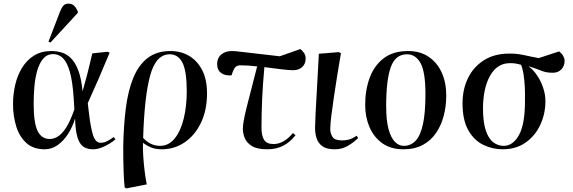

<svg xmlns="http://www.w3.org/2000/svg" viewBox="-20 -811 3169 1061"><path d="M227 14Q164 14 125.5 -21Q87 -56 69.5 -113Q52 -170 52 -236Q52 -290 64 -342Q76 -394 102 -436.5Q128 -479 168 -504Q208 -529 264 -529Q291 -529 318.5 -521.5Q346 -514 370 -491.5Q394 -469 411.5 -425Q429 -381 436 -309H437Q451 -357 460 -392.5Q469 -428 476 -457Q483 -486 490 -516L574 -525L586 -520Q552 -438 524 -373.5Q496 -309 465 -241L471 -191Q480 -111 493.5 -66.5Q507 -22 536 -22Q554 -22 573 -31.5Q592 -41 608 -54L618 -41Q607 -31 586.5 -18Q566 -5 541.5 4.5Q517 14 494 14Q461 14 440 -1Q419 -16 408 -52.5Q397 -89 395 -154H394Q381 -110 356.5 -71.5Q332 -33 299 -9.5Q266 14 227 14ZM254 -43Q277 -43 299.5 -56.5Q322 -70 345 -105Q368 -140 391 -207L387 -271Q381 -361 366 -414Q351 -467 328 -489.5Q305 -512 274 -512Q240 -512 218.5 -486.5Q197 -461 185.5 -420Q174 -379 170 -331.5Q166 -284 166 -239Q166 -131 188 -87Q210 -43 254 -43ZM259 -576 248 -581 311 -745Q320 -768 330 -779.5Q340 -791 359 -791Q378 -791 390 -779Q402 -767 410 -747V-740Z M679 230 669 225Q665 194 663 133.5Q661 73 661 -1Q663 -118 675.5 -214.5Q688 -311 717 -381.5Q746 -452 796 -490.5Q846 -529 922 -529Q979 -529 1024.5 -502.5Q1070 -476 1097 -424Q1124 -372 1124 -295Q1124 -202 1090.5 -132.5Q1057 -63 1000.5 -24.5Q944 14 873 14Q840 14 815.5 4Q791 -6 771 -21H770Q769 10 771.5 50.5Q774 91 779 132.5Q784 174 791 208ZM865 -5Q912 -5 945 -45.5Q978 -86 995 -154.5Q1012 -223 1012 -306Q1012 -419 988 -465Q964 -511 918 -511Q842 -511 810 -394.5Q778 -278 771 -49Q811 -5 865 -5Z M1457 14Q1401 14 1372 -4Q1343 -22 1332.5 -48Q1322 -74 1322 -99Q1322 -133 1342 -214Q1362 -295 1401 -444Q1353 -450 1309 -450Q1294 -450 1284.5 -443.5Q1275 -437 1265 -411L1260 -395Q1226 -391 1203 -407Q1180 -423 1180 -457Q1180 -494 1207.5 -513.5Q1235 -533 1283 -528L1526 -500L1640 -540Q1651 -531 1660 -518.5Q1669 -506 1669 -488Q1669 -457 1649.5 -440Q1630 -423 1601 -423Q1574 -423 1532 -428.5Q1490 -434 1441 -440Q1432 -342 1428.5 -261.5Q1425 -181 1425 -104Q1425 -61 1439.5 -38Q1454 -15 1492 -15Q1548 -15 1599 -76L1613 -64Q1586 -28 1547.5 -7Q1509 14 1457 14Z M1830 14Q1785 14 1761.5 -3Q1738 -20 1729.5 -47Q1721 -74 1721 -104Q1721 -126 1724 -185.5Q1727 -245 1732 -330Q1737 -415 1742 -514L1853 -523L1864 -517Q1855 -465 1845 -403Q1835 -341 1826 -280.5Q1817 -220 1811 -171.5Q1805 -123 1805 -97Q1805 -75 1817 -55Q1829 -35 1872 -35Q1890 -35 1908.5 -40Q1927 -45 1951 -61L1959 -48Q1931 -21 1899.5 -3.5Q1868 14 1830 14Z M2209 14Q2139 14 2092 -20Q2045 -54 2021.5 -109.5Q1998 -165 1998 -231Q1998 -314 2023 -381.5Q2048 -449 2100.5 -489Q2153 -529 2235 -529Q2302 -529 2349 -497Q2396 -465 2421 -410Q2446 -355 2446 -283Q2446 -226 2432.5 -173Q2419 -120 2390.5 -77.5Q2362 -35 2317 -10.5Q2272 14 2209 14ZM2211 -5Q2250 -5 2276.5 -33Q2303 -61 2317 -123.5Q2331 -186 2331 -292Q2331 -413 2304 -462Q2277 -511 2229 -511Q2165 -511 2139.5 -440Q2114 -369 2114 -225Q2114 -144 2127.5 -96Q2141 -48 2163 -26.5Q2185 -5 2211 -5Z M2757 14Q2701 14 2650 -11Q2599 -36 2567.5 -92Q2536 -148 2536 -240Q2536 -317 2566 -379Q2596 -441 2654 -478Q2712 -515 2796 -515Q2838 -515 2878 -506Q2918 -497 2957 -490L3070 -527Q3086 -514 3093 -500.5Q3100 -487 3100 -475Q3100 -446 3081.5 -427Q3063 -408 3032 -409Q2998 -409 2970.5 -420.5Q2943 -432 2904 -444V-442Q2928 -424 2948.5 -393.5Q2969 -363 2981.5 -326Q2994 -289 2994 -252Q2994 -183 2966 -122Q2938 -61 2885 -23.5Q2832 14 2757 14ZM2763 -5Q2815 -5 2848 -65Q2881 -125 2881 -251Q2882 -291 2880 -331.5Q2878 -372 2872.5 -404.5Q2867 -437 2859 -453Q2841 -458 2828.5 -460Q2816 -462 2798 -462Q2728 -462 2689 -394Q2650 -326 2649 -214Q2649 -136 2664.5 -90Q2680 -44 2706 -24.5Q2732 -5 2763 -5Z"/></svg>

Font: Literata 72pt Medium
Style: Italic
Weight: 500
Italic angle: -2°
Designer: Latin by Veronika Burian and Jose Scaglione. Greek by Irene Vlachou. Cyrillic by Vera Evstafieva
Foundry: TypeTogether
Version: Version 3.002